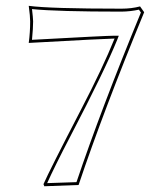

<svg xmlns="http://www.w3.org/2000/svg" viewBox="-20 -629 554 662"><path d="M375 -496.1Q351.6 -496.1 79.1 -481Q84 -517.6 84 -555.2Q84 -572.3 79.1 -608.9Q150.4 -599.1 398.9 -599.1Q433.6 -599.1 462.9 -606.9L477.1 -586.9Q335.9 -244.1 251 8.8L132.8 13.2L129.9 5.9Q151.4 -43 258.8 -250Q335 -396.5 375 -496.1ZM375 -505.9H389.6L384.3 -492.2Q341.3 -386.2 222.7 -159.2Q168 -54.2 142.6 2.4L243.7 -1Q328.1 -251.5 465.8 -585.9L459 -595.7Q430.7 -589.4 398.9 -588.9Q177.2 -588.9 90.3 -597.7Q93.8 -569.3 94.2 -555.2Q94.2 -532.7 90.3 -491.7Q348.1 -505.9 375 -505.9Z"/></svg>

Font: Linux Biolinum Outline O
Style: Bold
Weight: 700
Designer: Philipp H. Poll
Foundry: Philipp H. Poll
Version: Version 0.9.2